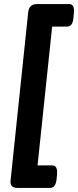

<svg xmlns="http://www.w3.org/2000/svg" viewBox="-20 -788 385 946"><path d="M68 138Q28 138 32 102L119 -728Q123 -768 163 -768H321Q349 -768 344 -722L342 -702Q340 -678 332 -667.5Q324 -657 309 -657H237L165 27H238Q265 27 261 73L259 93Q255 138 227 138Z"/></svg>

Font: Asap Semi Expanded Semi Expanded ExtraBold
Style: Italic
Weight: 800
Width: 6
Italic angle: -6°
Designer: Pablo Cosgaya
Foundry: Omnibus-Type
Version: Version 3.001; ttfautohint (v1.8.4.7-5d5b)